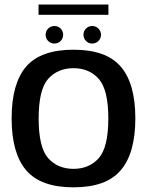

<svg xmlns="http://www.w3.org/2000/svg" viewBox="-20 -817 658 842"><path d="M302.5 4.5C397.5 4.5 466.5 -20 509 -70C552 -119.5 573.5 -195.5 573.5 -298C573.5 -400.5 552 -476 509 -525.5C466.5 -574.5 397.5 -599 302.5 -599C207 -599 138 -574.5 95 -525.5C52.5 -476 31 -400.5 31 -298C31 -195.5 52.5 -119.5 95 -70C138 -20 207 4.5 302.5 4.5ZM302.5 -76.5C256 -76.5 219 -92.5 191 -123.5C163.5 -155 149.5 -213 149.5 -297.5C149.5 -382 163.5 -439.5 191 -471C219 -502 256 -518 302.5 -518C348.5 -518 385.5 -502 413 -471C441 -439.5 455 -382 455 -297.5C455 -213 441 -155 413 -123.5C385.5 -92.5 348.5 -76.5 302.5 -76.5ZM149 -752H455.5V-797H149ZM218.5 -626C240 -626 257 -643 257 -664.5C257 -686 240 -703 218.5 -703C197 -703 180 -686 180 -664.5C180 -643 197 -626 218.5 -626ZM384.5 -626C405.5 -626 423 -643 423 -664.5C423 -686 405.5 -703 384.5 -703C363 -703 346 -686 346 -664.5C346 -643 363 -626 384.5 -626Z"/></svg>

Font: Anybody Medium
Style: Regular
Weight: 500
Designer: Tyler Finck
Foundry: Etcetera Type Company
Version: Version 1.110